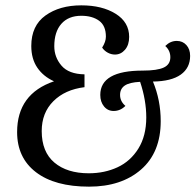

<svg xmlns="http://www.w3.org/2000/svg" viewBox="-20 -690 731 718"><path d="M44 -196Q44 -339 182 -386Q142 -404 119.5 -437Q97 -470 97 -518Q97 -594 150 -632Q203 -670 284 -670Q362 -670 412.5 -638.5Q463 -607 463 -552Q463 -522 447.5 -504Q432 -486 410 -486Q396 -486 383 -493Q370 -500 362 -512Q376 -534 376 -553Q376 -594 350.5 -612.5Q325 -631 284 -631Q236 -631 209.5 -601Q183 -571 183 -517Q183 -476 210 -444.5Q237 -413 296 -412V-364Q223 -355 179.5 -311.5Q136 -268 136 -200Q136 -122 183.5 -82Q231 -42 312 -42Q371 -42 419.5 -64.5Q468 -87 497.5 -134.5Q527 -182 527 -251Q527 -315 504 -384Q464 -382 446.5 -370Q429 -358 429 -335Q429 -311 449 -294Q430 -275 405 -275Q383 -275 369 -292Q355 -309 355 -335Q355 -426 514 -426Q568 -426 592.5 -437.5Q617 -449 617 -476Q617 -501 598 -518Q617 -537 641 -537Q663 -537 677 -521.5Q691 -506 691 -481Q691 -436 656 -411Q621 -386 552 -385Q581 -315 581 -237Q581 -120 507.5 -56Q434 8 313 8Q185 8 114.5 -46Q44 -100 44 -196Z"/></svg>

Font: Caladea
Style: Regular
Weight: 400
Designer: Carolina Giovagnoli and Andres Torresi
Foundry: Carolina Giovagnoli & Andres Torresi
Version: Version 1.001